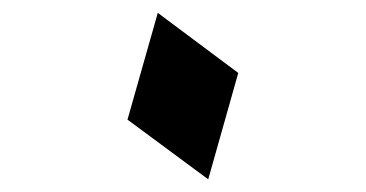

<svg xmlns="http://www.w3.org/2000/svg" viewBox="-20 -451 577 303"><path d="M308.6 -168 181.2 -262.2 229 -430.7 356 -335.9Z"/></svg>

Font: XB Niloofar
Style: Regular
Weight: 400
Designer: Behnam
Foundry: Irmug
Version: Version 7.201 2008